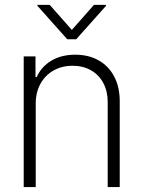

<svg xmlns="http://www.w3.org/2000/svg" viewBox="-20 -759 582 779"><path d="M125 0H76.2V-530.3H124V-446.3H128.9Q147.5 -488.3 188.2 -512.7Q229 -537.1 285.2 -537.1Q338.9 -537.1 379.6 -514.4Q420.4 -491.7 443.1 -449Q465.8 -406.2 465.8 -347.7V0H417V-344.7Q417 -388.7 399.2 -422.1Q381.3 -455.6 349.1 -473.9Q316.9 -492.2 274.4 -492.2Q231.4 -492.2 197.5 -473.1Q163.6 -454.1 144.3 -419.4Q125 -384.8 125 -339.8ZM271.5 -637.7 361.3 -739.3H410.2V-735.4L289.1 -599.6H252.9L131.8 -735.4V-739.3H181.6Z"/></svg>

Font: Pretendard JP ExtraLight
Style: Regular
Weight: 200
Designer: Base glyphs from Inter by Rasmus Andersson; Hangeul glyphs from Noto Sans CJK(Source Han Sans) by Jang Soo-young and Kan
Foundry: Kil Hyung-jin
Version: Version 1.309